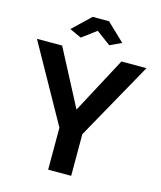

<svg xmlns="http://www.w3.org/2000/svg" viewBox="-132 -1009 923 1104"><g transform="rotate(15 330.0 -457.5)"><path d="M154 -710 329 -376 507 -710H656L398 -248V0H261V-250L4 -710ZM175 -814 281 -915H378L484 -814L415 -782L330 -845L245 -782Z"/></g></svg>

Font: Raleway
Style: Bold
Weight: 700
Designer: Matt McInerney, Pablo Impallari, Rodrigo Fuenzalida
Foundry: Matt McInerney, Pablo Impallari, Rodrigo Fuenzalida
Version: Version 4.026